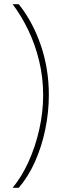

<svg xmlns="http://www.w3.org/2000/svg" viewBox="-20 -734 303 912"><path d="M212 -283Q212 -201 195 -119Q178 -37 146 34.5Q114 106 69 158H40Q83 106 115.5 34.5Q148 -37 166.5 -119Q185 -201 185 -282Q185 -366 166 -444.5Q147 -523 114 -591.5Q81 -660 40 -714H69Q135 -632 173.5 -520Q212 -408 212 -283Z"/></svg>

Font: Noto Sans Thai ExtCond Thin
Style: Regular
Weight: 100
Width: 2
Designer: Monotype Design Team
Foundry: Monotype Imaging Inc.
Version: Version 2.002; ttfautohint (v1.8.4.7-5d5b)